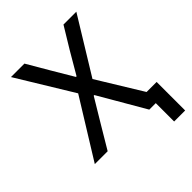

<svg xmlns="http://www.w3.org/2000/svg" viewBox="-234 -828 1109 1109"><g transform="rotate(-45 320.0 -274.0)"><path d="M535 0H482L317 -284H312L226 -141L142 0H37L258 -357L50 -698H160L236 -568L316 -433H321L400 -568L479 -698H584L375 -357L543 -83H625V150H535Z"/></g></svg>

Font: Writer
Style: Regular
Weight: 400
Monospace: yes
Designer: Mike Abbink, Paul van der Laan, Pieter van Rosmalen
Foundry: Bold Monday
Version: Version 2.001 2020